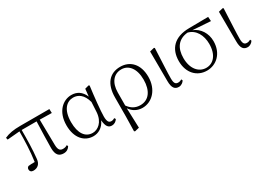

<svg xmlns="http://www.w3.org/2000/svg" viewBox="-6 -1258 3040 2197"><g transform="rotate(-30 1514.5 -159.5)"><path d="M503 14C541 14 569 -4 586 -33L578 -51C562 -41 547 -35 522 -35C484 -35 463 -53 461 -120L456 -458L614 -455L612 -508H229C138 -508 76 -497 18 -471L24 -444L188 -458C187 -333 184 -205 164 -67C131 -68 104 -66 80 -63C66 -55 59 -45 59 -27C59 -5 74 12 103 12C157 12 197 -19 203 -85C216 -205 218 -332 218 -459H415C411 -329 406 -204 406 -112C406 -20 441 14 503 14Z M896 14C959 14 1025 -19 1061 -100C1068 -16 1093 14 1140 14C1172 14 1198 -4 1214 -29L1203 -47C1189 -39 1178 -33 1159 -33C1127 -33 1109 -53 1109 -123C1109 -194 1128 -377 1146 -511L1136 -518L1084 -504L1074 -406C1039 -488 981 -522 908 -522C800 -522 688 -432 688 -247C688 -81 777 14 896 14ZM1070 -337 1063 -207C1054 -78 974 -23 907 -23C810 -23 752 -106 752 -253C752 -419 828 -486 912 -486C977 -486 1040 -448 1070 -337Z M1324 196 1335 203 1393 189 1384 -73C1421 -16 1480 14 1545 14C1671 14 1778 -94 1778 -262C1778 -429 1685 -522 1554 -522C1416 -522 1329 -428 1329 -246L1328 5ZM1384 -109 1385 -281C1386 -412 1451 -490 1551 -490C1645 -490 1715 -409 1715 -261C1715 -115 1650 -25 1538 -25C1472 -25 1422 -55 1384 -109Z M2024 14C2058 14 2085 -9 2097 -30L2089 -47C2075 -40 2062 -33 2042 -33C2010 -33 1991 -48 1991 -114C1991 -195 1997 -281 2007 -510L1998 -516L1940 -502L1942 -109C1942 -17 1973 14 2024 14Z M2397 14C2518 14 2628 -78 2628 -243C2628 -345 2572 -436 2481 -471L2717 -455L2713 -513L2458 -510C2263 -508 2169 -403 2169 -241C2169 -84 2266 14 2397 14ZM2418 -475C2518 -451 2570 -353 2570 -239C2570 -96 2499 -18 2405 -18C2307 -18 2232 -103 2232 -245C2232 -377 2292 -463 2418 -475Z M2933 14C2967 14 2994 -9 3006 -30L2998 -47C2984 -40 2971 -33 2951 -33C2919 -33 2900 -48 2900 -114C2900 -195 2906 -281 2916 -510L2907 -516L2849 -502L2851 -109C2851 -17 2882 14 2933 14Z"/></g></svg>

Font: Noto Serif CJK SC ExtraLight
Style: Regular
Weight: 200
Designer: Ryoko NISHIZUKA 西塚涼子 (kana & ideographs); Frank Grießhammer (Latin, Greek & Cyrillic); Wenlong ZHANG 张文龙 (bopomofo); San
Foundry: Adobe
Version: Version 2.001;hotconv 1.1.0;makeotfexe 2.6.0